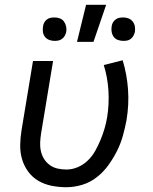

<svg xmlns="http://www.w3.org/2000/svg" viewBox="-20 -775 640 803"><path d="M258 8Q226 8 196 2Q166 -4 141 -18.5Q116 -33 98.5 -56.5Q81 -80 72.5 -108.5Q64 -137 64.5 -168Q65 -199 70 -230L118 -520H202L152 -218Q149 -199 148 -180Q147 -161 151 -143Q155 -125 164.5 -110Q174 -95 188.5 -84.5Q203 -74 221 -70Q239 -66 258 -66Q282 -66 305.5 -76Q329 -86 347.5 -104Q366 -122 378.5 -144.5Q391 -167 400.5 -190Q410 -213 417 -236.5Q424 -260 428 -284Q437 -340 433.5 -396Q430 -452 414 -503L493 -523Q511 -464 515.5 -400.5Q520 -337 509 -272Q503 -240 494 -207.5Q485 -175 469.5 -144Q454 -113 433.5 -84.5Q413 -56 385 -34Q357 -12 323.5 -2Q290 8 258 8ZM496 -604Q484 -604 473 -608Q462 -612 455.5 -621Q449 -630 447 -641.5Q445 -653 447 -665Q448 -673 452 -680.5Q456 -688 463.5 -693.5Q471 -699 479 -700.5Q487 -702 496 -702Q507 -702 517.5 -698Q528 -694 535 -685Q542 -676 544 -664.5Q546 -653 544 -641Q542 -633 538 -625.5Q534 -618 527 -612.5Q520 -607 512 -605.5Q504 -604 496 -604ZM208 -604Q197 -604 186 -608Q175 -612 168 -621Q161 -630 159.5 -641.5Q158 -653 160 -665Q161 -673 165 -680.5Q169 -688 176 -693.5Q183 -699 191.5 -700.5Q200 -702 208 -702Q220 -702 230.5 -698Q241 -694 247.5 -685Q254 -676 256.5 -664.5Q259 -653 257 -641Q255 -633 251 -625.5Q247 -618 239.5 -612.5Q232 -607 224.5 -605.5Q217 -604 208 -604ZM302 -600 340 -755H424L371 -600Z"/></svg>

Font: Iosevka Extended
Style: Italic
Weight: 400
Width: 7
Italic angle: -9°
Monospace: yes
Designer: Belleve Invis
Foundry: Belleve Invis
Version: Version 32.5.0; ttfautohint (v1.8.4)